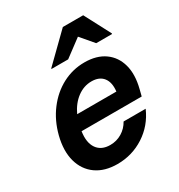

<svg xmlns="http://www.w3.org/2000/svg" viewBox="-173 -830 887 954"><g transform="rotate(-30 271.0 -353.0)"><path d="M224.2 10Q150.8 10 102.9 -24.2Q55 -58.3 38.3 -119.2Q21.7 -180 41.7 -259.2Q60.8 -334.2 103.8 -390.8Q146.7 -447.5 205.8 -478.8Q265 -510 332.5 -510Q402.5 -510 447.5 -477.9Q492.5 -445.8 507.9 -389.2Q523.3 -332.5 504.2 -257.5L495 -220.8H150Q140.8 -159.2 165 -124.6Q189.2 -90 240 -90Q276.7 -90 307.1 -108.3Q337.5 -126.7 355 -158.3H481.7Q447.5 -80 377.9 -35Q308.3 10 224.2 10ZM173.3 -305H398.3Q404.2 -355 382.5 -382.9Q360.8 -410.8 315.8 -410.8Q271.7 -410.8 234.2 -382.9Q196.7 -355 173.3 -305ZM175 -563.3 175.8 -566.7 328.3 -715.8H445L523.3 -566.7L522.5 -563.3H431.7L369.2 -636.7L270.8 -563.3Z"/></g></svg>

Font: Funnel Sans SemiBold
Style: Italic
Weight: 600
Italic angle: -14.036°
Designer: NORD ID, Kristian Moeller
Foundry: Dicotype
Version: Version 1.000